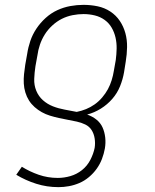

<svg xmlns="http://www.w3.org/2000/svg" viewBox="-20 -548 640 791"><path d="M221 223Q173 223 129 209Q85 195 47 172L70 139Q102 159 139.5 172Q177 185 218 185Q244 185 270 177.5Q296 170 317.5 153Q339 136 352 111Q365 86 370 61Q373 42 370 22.5Q367 3 357.5 -12Q348 -27 331.5 -35Q315 -43 296.5 -47Q278 -51 259 -54.5Q240 -58 222 -62Q204 -66 186 -71.5Q168 -77 152 -86Q136 -95 122.5 -107Q109 -119 99.5 -134Q90 -149 84.5 -167Q79 -185 78 -204Q77 -223 79 -242.5Q81 -262 84 -281L92 -326Q96 -353 105 -379.5Q114 -406 130 -430Q146 -454 168 -474Q190 -494 216 -506Q242 -518 269.5 -523Q297 -528 324 -528Q354 -528 382.5 -522Q411 -516 434.5 -500.5Q458 -485 473.5 -462Q489 -439 496.5 -411.5Q504 -384 503.5 -354Q503 -324 498 -294L491 -250Q486 -221 474.5 -192.5Q463 -164 442.5 -140.5Q422 -117 395.5 -100.5Q369 -84 339 -76Q360 -69 377 -55.5Q394 -42 402.5 -23Q411 -4 413.5 18.5Q416 41 412 64Q408 86 400 107Q392 128 378.5 147Q365 166 346.5 181.5Q328 197 307 206Q286 215 264 219Q242 223 221 223ZM296 -87Q316 -91 334.5 -98.5Q353 -106 370 -118Q387 -130 401 -146.5Q415 -163 424.5 -180.5Q434 -198 440 -217.5Q446 -237 449 -256L457 -301Q460 -324 460.5 -347.5Q461 -371 456 -393Q451 -415 440 -434Q429 -453 411 -466Q393 -479 370.5 -484.5Q348 -490 324 -490Q302 -490 279 -485.5Q256 -481 235 -470.5Q214 -460 195.5 -443Q177 -426 164.5 -406Q152 -386 144.5 -364Q137 -342 134 -319L126 -275Q122 -249 121 -223Q120 -197 129.5 -174Q139 -151 157 -135Q175 -119 198 -110Q221 -101 246 -96.5Q271 -92 296 -87Z"/></svg>

Font: Iosevka Etoile Extralight
Style: Italic
Weight: 200
Italic angle: -9°
Designer: Belleve Invis
Foundry: Belleve Invis
Version: Version 22.1.2; ttfautohint (v1.8.4)